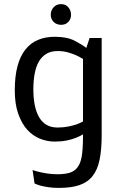

<svg xmlns="http://www.w3.org/2000/svg" viewBox="-20 -688 591 933"><path d="M266.6 225.1Q237.3 225.1 215.1 221.7Q192.9 218.3 177.7 214.4Q159.7 209 147.9 203.6L138.2 138.2Q155.8 144.5 174.3 148.4Q190.9 152.3 212.6 155.5Q234.4 158.7 259.3 158.7Q295.9 158.7 319.6 151.1Q343.3 143.6 357.4 124Q371.6 105 377.2 71.8Q382.8 38.6 383.3 -19V-35.2Q368.2 -25.9 347.2 -17.6Q329.6 -10.7 304.2 -5.4Q278.8 0 246.1 0Q208.5 0 173.8 -14.2Q139.2 -28.3 111.8 -58.1Q85 -88.4 68.4 -135.7Q51.8 -183.1 51.8 -248.5Q51.8 -316.9 64.9 -366.2Q78.1 -415.5 103.5 -447.3Q128.4 -479 164.6 -494.1Q200.7 -509.3 246.6 -509.3Q306.2 -509.3 343.5 -489.7Q380.9 -470.2 399.4 -455.1L415.5 -503.4H474.1V-32.7Q474.1 38.6 464.1 87.6Q454.1 136.7 430.2 167Q406.2 197.8 366.2 211.4Q326.2 225.1 266.6 225.1ZM257.3 -68.4H263.2Q291.5 -68.8 313.7 -73.5Q335.9 -78.1 351.6 -83.5Q370.6 -90.3 383.3 -97.7V-401.4Q366.7 -412.1 347.7 -420.4Q331.1 -427.7 308.8 -433.8Q286.6 -439.9 260.3 -439.9Q227.1 -439.9 204.8 -426.3Q182.6 -412.6 168.5 -388.2Q154.8 -363.8 148.4 -329.6Q142.1 -295.4 142.1 -253.9Q142.1 -211.9 148.9 -177.5Q155.8 -143.1 169.9 -118.7Q199.2 -68.8 257.3 -68.4ZM277.3 -567.4Q254.9 -567.4 240.7 -581.5Q226.6 -595.7 226.6 -616.7Q226.6 -637.2 240.5 -652.6Q254.4 -668 276.9 -668Q298.8 -668 312 -652.6Q325.2 -637.2 325.2 -616.2Q325.2 -595.7 312 -581.5Q298.8 -567.4 277.3 -567.4Z"/></svg>

Font: Mako
Style: Regular
Weight: 400
Designer: vernon adams
Foundry: vernon adams
Version: Version 1.100; ttfautohint (v1.8.4.7-5d5b);gftools[0.9.33]